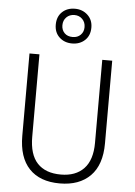

<svg xmlns="http://www.w3.org/2000/svg" viewBox="-64 -1039 770 1096"><g transform="rotate(5 321.0 -490.5)"><path d="M558 -240Q558 -117 495 -53.5Q432 10 320 10Q206 10 145 -54.5Q84 -119 84 -242V-714H141V-242Q141 -140 187.5 -90.5Q234 -41 322 -41Q407 -41 454 -90.5Q501 -140 501 -238V-714H558ZM321 -792Q277 -792 248 -819Q219 -846 219 -891Q219 -937 247.5 -964Q276 -991 321 -991Q364 -991 393.5 -963.5Q423 -936 423 -892Q423 -846 394 -819Q365 -792 321 -792ZM321 -829Q349 -829 366.5 -846.5Q384 -864 384 -891Q384 -919 366 -937Q348 -955 321 -955Q293 -955 275 -937Q257 -919 257 -891Q257 -864 274 -846.5Q291 -829 321 -829Z"/></g></svg>

Font: Noto Sans Lao SemiCondensed Light
Style: Regular
Weight: 300
Width: 4
Designer: Monotype Design Team
Foundry: Monotype Imaging Inc.
Version: Version 2.003; ttfautohint (v1.8.4.7-5d5b)